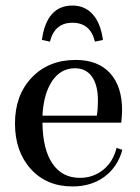

<svg xmlns="http://www.w3.org/2000/svg" viewBox="-20 -660 504 692"><path d="M241 -640Q286 -640 314.5 -608Q343 -576 351 -516L322 -510Q306 -578 241 -578Q177 -578 160 -510L131 -516Q148 -640 241 -640ZM241 12Q148 12 91 -51Q34 -114 34 -215Q34 -317 94.5 -380.5Q155 -444 253 -444Q333 -444 376.5 -396.5Q420 -349 420 -263Q420 -245 417 -218H133Q134 -122 169 -70.5Q204 -19 268 -19Q316 -19 352 -48Q388 -77 400 -127L421 -120Q404 -58 356.5 -23Q309 12 241 12ZM250 -414Q199 -414 168 -368Q137 -322 133 -243H329Q333 -267 333 -297Q333 -353 311.5 -383.5Q290 -414 250 -414Z"/></svg>

Font: Arapey
Style: Regular
Weight: 400
Designer: Eduardo Rodriguez Tunni
Foundry: Eduardo Rodriguez Tunni
Version: Version 4.000